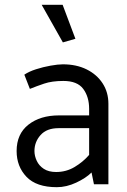

<svg xmlns="http://www.w3.org/2000/svg" viewBox="-20 -765 528 797"><path d="M123 -138Q123 -176 148.5 -204.5Q174 -233 223 -233H350V-122Q325 -93 290 -72Q255 -51 213 -51Q182 -51 162 -64Q142 -77 132.5 -97.5Q123 -118 123 -138ZM104 -396Q131 -407 163.5 -418Q196 -429 243 -429Q301 -429 325.5 -396Q350 -363 350 -313V-286H225Q147 -286 98 -247.5Q49 -209 49 -138Q49 -74 90 -31Q131 12 216 12Q256 12 296.5 -7Q337 -26 360 -49L370 0H430V-334Q430 -382 406 -419Q382 -456 339.5 -477Q297 -498 241 -498Q221 -498 190 -492.5Q159 -487 129.5 -477.5Q100 -468 81 -455ZM241 -589 293 -604 240 -745H153Z"/></svg>

Font: Catamaran Thin
Style: Regular
Weight: 400
Version: Version 2.000